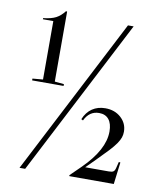

<svg xmlns="http://www.w3.org/2000/svg" viewBox="-80 -769 699 835"><g transform="rotate(10 269.0 -351.0)"><path d="M445 -690 88 2H63L420 -690ZM97 -652H51V-657Q87 -661 107 -671.5Q127 -682 144 -704L149 -703V-394L190 -390V-382H51V-390L97 -394ZM283 0 282 -4 329 -50Q421 -141 421 -221Q421 -256 406 -274.5Q391 -293 363 -293Q320 -293 299 -249L291 -253Q304 -285 328.5 -301.5Q353 -318 386 -318Q428 -318 455.5 -293Q483 -268 483 -231Q483 -218 479 -206Q475 -194 464.5 -178.5Q454 -163 434 -141.5Q414 -120 383 -89L344 -50H448Q462 -50 468 -54Q474 -58 477 -70L484 -98L491 -97L479 0Z"/></g></svg>

Font: Libre Caslon Display
Style: Regular
Weight: 400
Designer: Pablo Impallari, Rodrigo Fuenzalida
Foundry: Pablo Impallari, Rodrigo Fuenzalida
Version: Version 1.002; ttfautohint (v1.5)